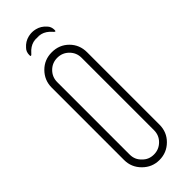

<svg xmlns="http://www.w3.org/2000/svg" viewBox="-286 -899 936 936"><g transform="rotate(-45 181.5 -431.0)"><path d="M253 -838Q233 -861 204.5 -868Q176 -875 149 -866Q180 -876 211 -866Q184 -875 155.5 -868Q127 -861 107 -838Q93 -824 93 -801Q93 -785 107 -802Q148 -849 211 -830Q180 -839 149 -830Q212 -849 253 -802Q267 -785 267 -801Q267 -824 253 -838ZM267 -699Q302 -664 302 -612V-113Q302 -62 267 -27Q231 9 180 9Q130 9 94 -27Q58 -63 58 -113V-612Q58 -663 94 -699Q129 -734 180 -734Q232 -734 267 -699ZM264 -451V-452V-612Q264 -647 239.5 -671.5Q215 -696 180 -696Q145 -696 120.5 -671.5Q96 -647 96 -612V-113Q96 -77 121 -54Q144 -29 180 -29Q215 -29 240 -54Q264 -78 264 -113Z"/></g></svg>

Font: Aaram
Style: Regular
Weight: 400
Designer: Tharique Azeez
Foundry: Tharique Azeez
Version: Version 1.7